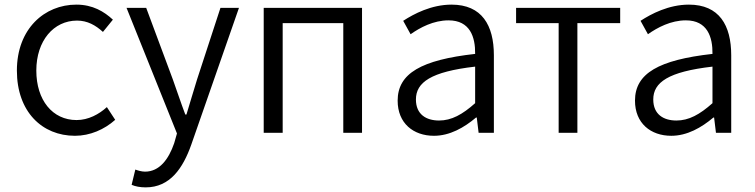

<svg xmlns="http://www.w3.org/2000/svg" viewBox="-20 -574 3263 830"><path d="M304 13C369 13 431 -14 478 -56L442 -111C408 -80 362 -55 311 -55C207 -55 137 -141 137 -269C137 -398 212 -485 313 -485C358 -485 393 -465 425 -436L468 -489C430 -524 381 -554 310 -554C173 -554 53 -450 53 -269C53 -91 162 13 304 13Z M610 236C715 236 771 153 807 51L1013 -540H933L832 -231C817 -183 801 -128 786 -79H781C762 -129 744 -184 727 -231L612 -540H527L745 3L733 45C709 115 669 168 607 168C592 168 576 163 565 159L549 225C565 232 586 236 610 236Z M1120 0H1202V-474H1464V0H1545V-540H1120Z M1856 13C1924 13 1986 -22 2038 -66H2041L2049 0H2115V-335C2115 -465 2063 -554 1932 -554C1845 -554 1769 -514 1723 -484L1755 -426C1796 -455 1854 -486 1919 -486C2012 -486 2035 -414 2034 -341C1802 -315 1699 -257 1699 -139C1699 -41 1767 13 1856 13ZM1878 -53C1823 -53 1778 -79 1778 -144C1778 -218 1843 -264 2034 -286V-128C1979 -79 1932 -53 1878 -53Z M2395 0H2476V-474H2661V-540H2211V-474H2395Z M2882 13C2950 13 3012 -22 3064 -66H3067L3075 0H3141V-335C3141 -465 3089 -554 2958 -554C2871 -554 2795 -514 2749 -484L2781 -426C2822 -455 2880 -486 2945 -486C3038 -486 3061 -414 3060 -341C2828 -315 2725 -257 2725 -139C2725 -41 2793 13 2882 13ZM2904 -53C2849 -53 2804 -79 2804 -144C2804 -218 2869 -264 3060 -286V-128C3005 -79 2958 -53 2904 -53Z"/></svg>

Font: Noto Sans CJK HK DemiLight
Style: Regular
Weight: 350
Designer: Ryoko NISHIZUKA 西塚涼子 (kana, bopomofo & ideographs); Paul D. Hunt (Latin, Greek & Cyrillic); Sandoll Communications 산돌커뮤니
Foundry: Adobe
Version: Version 2.004;hotconv 1.0.118;makeotfexe 2.5.65603